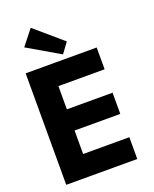

<svg xmlns="http://www.w3.org/2000/svg" viewBox="-161 -978 857 1068"><g transform="rotate(-20 267.0 -444.0)"><path d="M273.5 -688 84 -798.5 155 -888.5 318 -748.5ZM42 -660H462.5V-531H189V-393.5H459.5V-268H189V-129H462.5V0H42Z"/></g></svg>

Font: League Spartan
Style: Bold
Weight: 700
Foundry: The League of Moveable Type
Version: Version 2.002